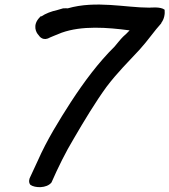

<svg xmlns="http://www.w3.org/2000/svg" viewBox="-20 -705 730 828"><path d="M150 -629C119 -596 136 -564 146 -554C151 -546 167 -526 197 -544C200 -545 220 -554 246 -564C333 -595 442 -587 539 -574C530 -564 520 -555 511 -547C497 -533 488 -520 474 -504C405 -436 343 -353 285 -264C235 -186 183 -103 142 -10L110 59C106 66 102 81 111 92C130 106 181 108 202 82C231 16 263 -49 298 -107C341 -181 393 -267 439 -330C486 -392 530 -435 582 -491C616 -528 648 -575 675 -604L676 -607C688 -623 692 -644 690 -663C673 -677 630 -672 624 -672C521 -672 394 -704 272 -669C269 -669 261 -670 253 -669H252L228 -662C201 -656 177 -647 158 -634L157 -636Z"/></svg>

Font: Stray Cat
Style: ExBlkObl
Weight: 1000
Version: Version 1.0